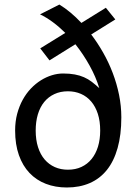

<svg xmlns="http://www.w3.org/2000/svg" viewBox="-20 -811 606 843"><path d="M136.7 -237.8Q136.7 -196.8 147 -164.8Q157.2 -132.8 176 -110.8Q194.8 -88.9 220.7 -77.4Q246.6 -65.9 278.3 -65.9Q311.5 -65.9 337.6 -78.1Q363.8 -90.3 382.1 -112.8Q400.4 -135.3 410.2 -167Q419.9 -198.7 419.9 -237.8Q419.9 -278.8 409.7 -310.8Q399.4 -342.8 380.6 -365Q361.8 -387.2 335.7 -398.7Q309.6 -410.2 278.3 -410.2Q245.1 -410.2 218.8 -397.9Q192.4 -385.7 174.1 -363.3Q155.8 -340.8 146.2 -308.8Q136.7 -276.9 136.7 -237.8ZM380.4 -659.7Q408.7 -622.6 433.1 -579.6Q457.5 -536.6 475.1 -490.2Q492.7 -443.8 502.7 -394.8Q512.7 -345.7 512.7 -295.9Q512.7 -218.8 496.3 -160.9Q480 -103 449.2 -64.7Q418.5 -26.4 374 -7.1Q329.6 12.2 273.4 12.2Q223.1 12.2 181.4 -3.9Q139.6 -20 109.6 -51.5Q79.6 -83 63 -129.9Q46.4 -176.8 46.4 -237.8Q46.4 -277.3 55.4 -311.3Q64.5 -345.2 79.8 -373Q95.2 -400.9 115.7 -422.4Q136.2 -443.8 159.7 -458.5Q183.1 -473.1 208 -480.7Q232.9 -488.3 256.8 -488.3Q286.1 -488.3 308.3 -484.1Q330.6 -480 348.9 -471.9Q367.2 -463.9 383.1 -451.7Q398.9 -439.5 416 -423.8Q400.9 -473.6 373.5 -522.9Q346.2 -572.3 311 -616.7L197.3 -545.9L156.7 -598.6L266.6 -666.5Q240.2 -692.9 212.2 -713.6Q184.1 -734.4 155.8 -748L240.7 -791Q265.6 -775.9 289.8 -755.6Q314 -735.4 337.4 -710.4L444.8 -776.9L486.3 -725.6Z"/></svg>

Font: Andika Compact
Style: Regular
Weight: 400
Designer: Victor Gaultney, Annie Olsen, Julie Remington, Don Collingsworth, Eric Hays, Becca Hirsbrunner
Foundry: SIL International
Version: Version 5.000 ; LnSpcTght